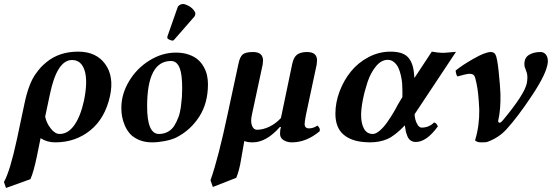

<svg xmlns="http://www.w3.org/2000/svg" viewBox="-33 -702 2759 960"><path d="M387.2 -200.2Q406.7 -296.9 390.1 -349.4Q373.5 -401.9 327.1 -401.9Q252.4 -401.9 216.8 -231.9L192.9 -119.1Q198.2 -88.9 220 -60.5Q241.7 -32.2 265.1 -32.2Q307.6 -32.2 338.9 -76.7Q370.1 -121.1 387.2 -200.2ZM119.1 193.8 -2.9 237.8 -13.2 208Q17.6 152.8 51.8 -6.8L89.8 -186Q99.6 -232.9 113 -269Q126.5 -305.2 142.8 -328.9Q159.2 -352.5 171.1 -365.2Q183.1 -377.9 199.2 -391.1Q263.2 -443.8 357.9 -443.8Q447.8 -443.8 492.9 -381.8Q538.1 -319.8 517.1 -222.2Q492.7 -110.4 418.5 -50.3Q344.2 9.8 243.2 9.8Q201.7 9.8 169.9 -11.2Q167.5 1.5 151.9 77.1Q134.8 159.7 119.1 193.8Z M702.6 -169.9Q702.6 -32.2 761.7 -32.2Q787.1 -32.2 807.1 -43.5Q827.1 -54.7 839.1 -74.5Q851.1 -94.2 859.4 -116.7Q867.7 -139.2 871.3 -167Q875 -194.8 876.5 -215.8Q877.9 -236.8 877.9 -259.8Q877.9 -330.6 865.7 -360.8Q852.1 -397 821.8 -397Q702.6 -397 702.6 -169.9ZM573.7 -162.1Q573.7 -231.4 612.1 -295.7Q650.4 -359.9 713.9 -399.4Q777.3 -439 846.7 -439Q882.3 -439 910.4 -429.2Q938.5 -419.4 956.3 -404.1Q974.1 -388.7 985.8 -367.4Q997.6 -346.2 1002.2 -325Q1006.8 -303.7 1006.8 -280.8Q1006.8 -185.5 962.6 -117.7Q918.5 -49.8 847.7 -14.2Q824.2 -2.9 790.3 3.4Q756.3 9.8 727.1 9.8Q690.9 9.8 662.6 -2.2Q634.3 -14.2 617.9 -32.2Q601.6 -50.3 591.3 -74.2Q581.1 -98.1 577.4 -119.4Q573.7 -140.6 573.7 -162.1ZM882.8 -682.1Q891.1 -682.1 909.7 -672.9Q930.2 -661.6 939.9 -645Q943.8 -641.1 943.8 -633.8Q943.8 -625 939 -619.1L840.8 -506.8Q835 -499 830.1 -499Q823.2 -499 813.5 -503.7Q803.7 -508.3 803.7 -513.2V-517.1Q803.7 -518.1 804.2 -519.8Q804.7 -521.5 804.7 -522Q805.2 -523.4 806.2 -525.9Q807.1 -528.3 807.6 -529.8L855 -665Q857.9 -672.9 866 -677.5Q874 -682.1 882.8 -682.1Z M1106.4 -137.2 1159.2 -382.8Q1166 -417 1180.2 -429.4Q1194.3 -441.9 1232.4 -441.9Q1282.2 -441.9 1282.2 -398.9Q1282.2 -392.6 1280.3 -378.9L1226.6 -128.9Q1218.8 -93.3 1227.1 -73.2Q1235.4 -53.2 1251.5 -53.2Q1282.2 -53.2 1314.5 -68.8Q1346.7 -84.5 1371.6 -111.8L1428.2 -382.8Q1435.1 -416 1452.6 -429Q1470.2 -441.9 1502.4 -441.9Q1552.2 -441.9 1552.2 -399.9Q1552.2 -394.5 1550.3 -378.9L1496.6 -127Q1490.2 -94.2 1490.2 -82Q1490.2 -60.1 1512.2 -60.1Q1533.7 -60.1 1554.2 -74.2Q1562 -66.4 1564.7 -60.5Q1567.4 -54.7 1565.4 -45.9Q1499 9.8 1426.3 9.8Q1403.3 9.8 1385.3 -1Q1367.2 -11.7 1367.2 -33.2Q1367.2 -53.7 1371.6 -66.9H1366.2Q1298.8 9.8 1230.5 9.8Q1202.6 9.8 1188.5 2.9L1172.4 95.2Q1164.1 148.4 1148.4 187L1031.2 232.9L1019.5 199.2Q1058.6 89.4 1106.4 -137.2Z M1957 -180.2 1979 -216.8V-251Q1979 -267.1 1977.8 -283.9Q1976.6 -300.8 1971.7 -323.2Q1966.8 -345.7 1959.2 -362.3Q1951.7 -378.9 1937.7 -390.9Q1923.8 -402.8 1905.3 -402.8Q1873.5 -402.8 1846.9 -370.6Q1820.3 -338.4 1804.9 -292.2Q1789.6 -246.1 1781 -201.9Q1772.5 -157.7 1772.5 -127Q1772.5 -85 1786.9 -58.6Q1801.3 -32.2 1831.1 -32.2Q1846.7 -32.2 1866.7 -49.6Q1886.7 -66.9 1904.8 -93.3Q1922.9 -119.6 1935.5 -141.1Q1948.2 -162.6 1957 -180.2ZM1919.4 -443.8Q1980 -443.8 2006.1 -416.7Q2032.2 -389.6 2037.1 -334L2039.1 -312L2126 -443.8Q2159.2 -438 2176.3 -438H2189.5Q2197.3 -438 2247.1 -442.9L2040 -130.9Q2040 -119.6 2043.7 -104.7Q2047.4 -89.8 2055.9 -76.9Q2064.5 -64 2075.2 -64Q2112.3 -64 2137.2 -89.8Q2150.9 -86.4 2156.2 -69.8Q2099.6 7.8 2046.4 7.8Q2030.8 7.8 2020 0.2Q2009.3 -7.3 2003.7 -21.7Q1998 -36.1 1995.6 -47.4Q1993.2 -58.6 1991.2 -75.2Q1941.4 -22.9 1903.1 -6.6Q1864.7 9.8 1815.4 9.8Q1801.3 9.8 1794.4 8.8Q1723.6 4.9 1683.8 -29.8Q1644 -64.5 1644 -133.8Q1644 -189.5 1665 -245.1Q1686 -300.8 1721.7 -344.7Q1757.3 -388.7 1809.6 -416.3Q1861.8 -443.8 1919.4 -443.8Z M2350.1 -282.2Q2343.8 -316.4 2337.4 -324.7Q2331.1 -333 2313 -333Q2307.1 -333 2304.2 -332Q2296.4 -331.5 2254.9 -319.8Q2247.6 -325.7 2245.1 -349.1Q2275.4 -374.5 2334.2 -408.2Q2393.1 -441.9 2420.9 -441.9Q2436.5 -441.9 2443.8 -430.2Q2453.1 -414.6 2460.4 -343.3Q2467.8 -272 2469.2 -232.9Q2471.2 -154.8 2458 -99.1Q2456.5 -94.2 2460 -90.8Q2466.3 -82.5 2481 -100.1Q2589.8 -230.5 2601.1 -286.1Q2604 -302.7 2604 -314.9Q2604 -325.2 2603 -329.1Q2601.6 -338.4 2596.4 -351.1Q2591.3 -363.8 2589.8 -370.1Q2588.9 -374 2588.9 -381.8Q2588.9 -413.1 2611.8 -427.5Q2634.8 -441.9 2668.9 -441.9Q2686.5 -441.9 2696.3 -429.2Q2706.1 -416.5 2706.1 -398.9V-390.1Q2700.7 -335.4 2627.7 -225.6Q2554.7 -115.7 2499 -55.2Q2460.9 -13.2 2402.8 7.8Q2397.9 9.8 2373 9.8Q2352.1 9.8 2342.3 0Q2364.7 -73.7 2363.3 -153.8Q2359.4 -240.7 2350.1 -282.2Z"/></svg>

Font: Common Serif
Style: Bold Italic
Weight: 700
Italic angle: -12°
Designer: Philipp H. Poll, Khaled Hosny
Foundry: Stefan Peev, Context Ltd.
Version: Version 1.026